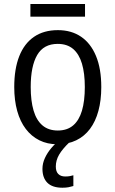

<svg xmlns="http://www.w3.org/2000/svg" viewBox="-20 -692 561 934"><path d="M472.7 -268.6Q472.7 -204.1 458.7 -152.6Q444.8 -101.1 417.7 -64.9Q390.6 -28.8 350.8 -9.5Q311 9.8 259.3 9.8Q210.4 9.8 171.6 -9.5Q132.8 -28.8 105.5 -64.7Q78.1 -100.6 63.7 -152.3Q49.3 -204.1 49.3 -268.6Q49.3 -356.9 73.7 -418.7Q98.1 -480.5 145.5 -512.9Q192.9 -545.4 261.7 -545.4Q327.1 -545.4 374.3 -513.4Q421.4 -481.4 447 -419.7Q472.7 -357.9 472.7 -268.6ZM129.4 -268.6Q129.4 -201.7 143.3 -154.3Q157.2 -106.9 186.5 -82Q215.8 -57.1 261.2 -57.1Q306.6 -57.1 335.7 -81.8Q364.7 -106.4 378.7 -153.6Q392.6 -200.7 392.6 -268.6Q392.6 -335.4 378.7 -382.3Q364.7 -429.2 335.7 -453.9Q306.6 -478.5 260.7 -478.5Q192.4 -478.5 160.9 -424.3Q129.4 -370.1 129.4 -268.6ZM393.6 -672.4V-610.8H127.9V-672.4ZM251.5 118.2Q251.5 142.1 263.4 154.3Q275.4 166.5 297.4 166.5Q311 166.5 320.6 164.6Q330.1 162.6 336.9 160.6V212.9Q326.2 216.3 313.2 218.8Q300.3 221.2 283.7 221.2Q234.9 221.2 210.7 197.3Q186.5 173.3 186.5 129.4Q186.5 102.5 198.5 76.7Q210.4 50.8 230.2 27.6Q250 4.4 273.4 -13.2L317.9 0Q283.7 32.7 267.6 60.3Q251.5 87.9 251.5 118.2Z"/></svg>

Font: Open Sans SemiCondensed
Style: Regular
Weight: 400
Width: 4
Designer: Monotype Design Team
Foundry: Monotype Imaging Inc.
Version: Version 3.000